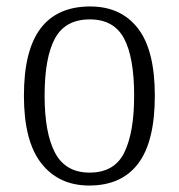

<svg xmlns="http://www.w3.org/2000/svg" viewBox="-20 -564 553 594"><path d="M256 10Q162 10 108 -58.5Q54 -127 54 -268Q54 -408 105.5 -476Q157 -544 259 -544Q354 -544 406.5 -476.5Q459 -409 459 -268Q459 -126 407.5 -58Q356 10 256 10ZM257 -30Q334 -30 364.5 -92Q395 -154 395 -268Q395 -387 363.5 -445.5Q332 -504 258 -504Q182 -504 150 -445Q118 -386 118 -268Q118 -152 150.5 -91Q183 -30 257 -30Z"/></svg>

Font: Noto Serif Hebrew SemiCondensed Light
Style: Regular
Weight: 300
Width: 4
Designer: Monotype Design Team
Foundry: Monotype Imaging Inc.
Version: Version 2.004; ttfautohint (v1.8.4.7-5d5b)